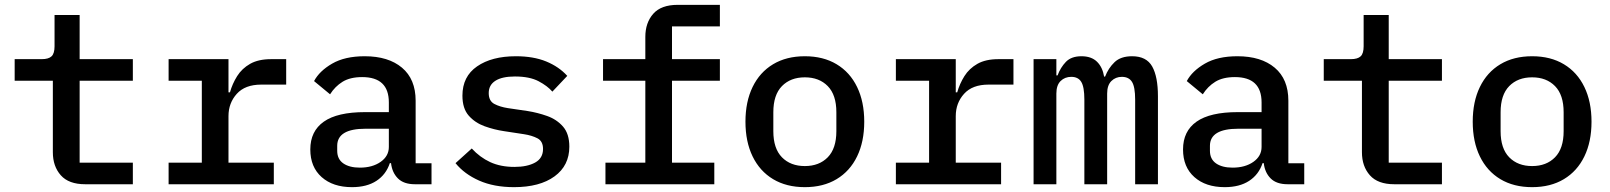

<svg xmlns="http://www.w3.org/2000/svg" viewBox="-20 -760 6640 792"><path d="M528 0H331.5Q263.5 0 230.8 -37Q198 -74 198 -132V-427H40.5V-516H152Q180.5 -516 192.8 -527.8Q205 -539.5 205 -569V-698H308.5V-516H528V-427H308.5V-89H528Z M675.5 0V-89H812.5V-427H675.5V-516H922.5V-379H928.5Q938.5 -414.5 958.2 -446Q978 -477.5 1012 -496.8Q1046 -516 1098.5 -516H1160.5V-411H1057.5Q991 -411 956.8 -373Q922.5 -335 922.5 -281V-89H1109.5V0Z M1760 0H1691.5Q1645.5 0 1621.5 -24Q1597.5 -48 1593 -87H1588Q1572.5 -40 1532.8 -14Q1493 12 1432 12Q1353.5 12 1306.8 -29.5Q1260 -71 1260 -143.5Q1260 -219 1315.8 -258.2Q1371.5 -297.5 1486 -297.5H1584V-337.5Q1584 -442 1474 -442Q1424.5 -442 1393.2 -422.8Q1362 -403.5 1341.5 -371L1275.5 -425.5Q1297.5 -467 1350 -497.5Q1402.5 -528 1484.5 -528Q1582 -528 1638.2 -480.8Q1694.5 -433.5 1694.5 -344.5V-86.5H1760ZM1464.5 -68.5Q1516 -68.5 1550 -92.2Q1584 -116 1584 -154V-229H1488Q1371 -229 1371 -158.5V-138Q1371 -103.5 1396.2 -86Q1421.5 -68.5 1464.5 -68.5Z M2100.5 12Q2017.5 12 1956.5 -15Q1895.5 -42 1859 -87L1926 -147.5Q1959.5 -111 2002.2 -91.2Q2045 -71.5 2102 -71.5Q2155 -71.5 2187.5 -89.5Q2220 -107.5 2220 -145.5Q2220 -177.5 2197 -189.5Q2174 -201.5 2141 -206.5L2059 -219Q2018.5 -225 1979 -239.2Q1939.5 -253.5 1913.5 -283Q1887.5 -312.5 1887.5 -365.5Q1887.5 -444.5 1948 -486.2Q2008.5 -528 2108 -528Q2180.5 -528 2233 -506.5Q2285.5 -485 2320 -447L2258.5 -382Q2238.5 -405.5 2201.5 -425Q2164.5 -444.5 2104 -444.5Q2051.5 -444.5 2023.8 -427Q1996 -409.5 1996 -376Q1996 -343.5 2019.2 -331.2Q2042.5 -319 2075 -314L2156.5 -302Q2197.5 -295.5 2237 -281.5Q2276.5 -267.5 2302.5 -237.8Q2328.5 -208 2328.5 -155Q2328.5 -77 2267.5 -32.5Q2206.5 12 2100.5 12Z M2477.5 0V-89H2642V-427H2467.5V-516H2642V-608Q2642 -666 2674.5 -703Q2707 -740 2775.5 -740H2949.5V-651H2752V-516H2949.5V-427H2752V-89H2926.5V0Z M3300 12Q3224 12 3169 -21Q3114 -54 3084.5 -114.8Q3055 -175.5 3055 -258Q3055 -340.5 3084.5 -401.2Q3114 -462 3169 -495Q3224 -528 3300 -528Q3376 -528 3431 -495Q3486 -462 3515.5 -401.2Q3545 -340.5 3545 -258Q3545 -175.5 3515.5 -114.8Q3486 -54 3431 -21Q3376 12 3300 12ZM3300 -75Q3359 -75 3394.5 -111.2Q3430 -147.5 3430 -219V-297Q3430 -368.5 3394.5 -404.8Q3359 -441 3300 -441Q3241 -441 3205.5 -404.8Q3170 -368.5 3170 -297V-219Q3170 -147.5 3205.5 -111.2Q3241 -75 3300 -75Z M3675.5 0V-89H3812.5V-427H3675.5V-516H3922.5V-379H3928.5Q3938.5 -414.5 3958.2 -446Q3978 -477.5 4012 -496.8Q4046 -516 4098.5 -516H4160.5V-411H4057.5Q3991 -411 3956.8 -373Q3922.5 -335 3922.5 -281V-89H4109.5V0Z M4337.5 0H4243.5V-516H4337.5V-449H4342.5Q4354.5 -481.5 4376.8 -504.8Q4399 -528 4441 -528Q4482 -528 4505 -505.5Q4528 -483 4534.5 -444H4538.5Q4552 -479 4577.5 -503.5Q4603 -528 4650 -528Q4709 -528 4732.8 -485.8Q4756.5 -443.5 4756.5 -363V0H4662.5V-349Q4662.5 -401.5 4649.5 -422.2Q4636.5 -443 4607.5 -443Q4582 -443 4564.5 -425.8Q4547 -408.5 4547 -374V0H4453V-349Q4453 -401.5 4440.2 -422.2Q4427.5 -443 4399 -443Q4372.5 -443 4355 -425.8Q4337.5 -408.5 4337.5 -374Z M5360 0H5291.5Q5245.5 0 5221.5 -24Q5197.5 -48 5193 -87H5188Q5172.5 -40 5132.8 -14Q5093 12 5032 12Q4953.5 12 4906.8 -29.5Q4860 -71 4860 -143.5Q4860 -219 4915.8 -258.2Q4971.5 -297.5 5086 -297.5H5184V-337.5Q5184 -442 5074 -442Q5024.5 -442 4993.2 -422.8Q4962 -403.5 4941.5 -371L4875.5 -425.5Q4897.5 -467 4950 -497.5Q5002.5 -528 5084.5 -528Q5182 -528 5238.2 -480.8Q5294.5 -433.5 5294.5 -344.5V-86.5H5360ZM5064.5 -68.5Q5116 -68.5 5150 -92.2Q5184 -116 5184 -154V-229H5088Q4971 -229 4971 -158.5V-138Q4971 -103.5 4996.2 -86Q5021.5 -68.5 5064.5 -68.5Z M5928 0H5731.5Q5663.5 0 5630.8 -37Q5598 -74 5598 -132V-427H5440.5V-516H5552Q5580.5 -516 5592.8 -527.8Q5605 -539.5 5605 -569V-698H5708.5V-516H5928V-427H5708.5V-89H5928Z M6300 12Q6224 12 6169 -21Q6114 -54 6084.5 -114.8Q6055 -175.5 6055 -258Q6055 -340.5 6084.5 -401.2Q6114 -462 6169 -495Q6224 -528 6300 -528Q6376 -528 6431 -495Q6486 -462 6515.5 -401.2Q6545 -340.5 6545 -258Q6545 -175.5 6515.5 -114.8Q6486 -54 6431 -21Q6376 12 6300 12ZM6300 -75Q6359 -75 6394.5 -111.2Q6430 -147.5 6430 -219V-297Q6430 -368.5 6394.5 -404.8Q6359 -441 6300 -441Q6241 -441 6205.5 -404.8Q6170 -368.5 6170 -297V-219Q6170 -147.5 6205.5 -111.2Q6241 -75 6300 -75Z"/></svg>

Font: Lilex Medium
Style: Regular
Weight: 500
Designer: Mike Abbink, Paul van der Laan, Pieter van Rosmalen, Mikhael Khrustik
Foundry: Mikhael Khrustik
Version: Version 1.100